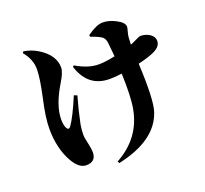

<svg xmlns="http://www.w3.org/2000/svg" viewBox="-144 -955 1288 1209"><g transform="rotate(-20 500.0 -351.0)"><path d="M354 -408Q329 -322 310 -229Q304 -196 304 -161Q304 -142 314 -100Q323 -59 323 -39Q323 25 257 25Q208 25 168 -46Q116 -140 116 -270Q116 -346 144 -468Q171 -591 171 -651Q171 -717 122 -775L129 -785Q182 -776 222 -751Q318 -692 318 -608Q318 -576 281 -516Q206 -392 206 -300Q206 -262 217 -241Q229 -219 244 -239Q281 -291 333 -416ZM554 -739Q618 -785 659 -785Q702 -785 747 -761Q796 -736 796 -707Q796 -699 790 -680Q784 -658 782 -640Q780 -612 780 -593Q795 -598 808 -605Q847 -624 853 -624Q889 -624 916 -606Q944 -587 944 -559Q944 -521 895 -498Q857 -480 785 -463Q797 -216 772 -143Q716 27 456 83L450 70Q620 -23 654 -205Q669 -284 663 -441Q620 -435 581 -435Q437 -435 389 -586L397 -593Q478 -545 548 -545Q594 -545 658 -559L649 -652Q645 -682 629 -694Q607 -710 556 -727Z"/></g></svg>

Font: Source Han Serif CN Heavy
Style: Regular
Weight: 900
Designer: Ryoko NISHIZUKA  (kana & ideographs); Frank Grießhammer (Latin, Greek & Cyrillic); Wenlong ZHANG  (bopomofo); Sandoll Co
Foundry: Adobe Systems Incorporated
Version: Version 1.000;PS 1;hotconv 16.6.53;makeotf.lib2.5.65590